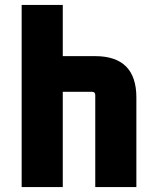

<svg xmlns="http://www.w3.org/2000/svg" viewBox="-20 -760 638 780"><path d="M68 0V-740H235V-532H366Q534 -532 534 -364V0H367V-374Q367 -387 354 -387H235V0Z"/></svg>

Font: Oxanium ExtraLight ExtraBold
Style: Regular
Weight: 800
Version: Version 2.000